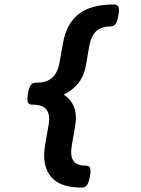

<svg xmlns="http://www.w3.org/2000/svg" viewBox="-20 -661 640 873"><path d="M269.5 -230.5Q301.3 -211.4 315.9 -175.5Q330.6 -139.6 321.8 -89.4L306.6 -1Q298.3 47.9 313.5 69.8Q328.6 91.8 366.7 91.8Q375 91.8 380.4 93.8Q385.7 95.7 388.7 101.1Q391.6 106.4 391.6 116.2Q391.6 126 388.7 141.6Q385.7 157.2 382.3 167Q378.9 176.8 374.3 182.4Q369.6 188 363.5 189.9Q357.4 191.9 349.1 191.9Q251.5 191.9 210.2 140.6Q168.9 89.4 185.5 -4.9L201.2 -94.2Q209 -138.2 192.1 -161.6Q175.3 -185.1 128.9 -185.1Q120.6 -185.1 115.2 -187Q109.9 -189 107.2 -194.6Q104.5 -200.2 104.5 -210Q104.5 -219.7 106.9 -235.4Q109.9 -251 113.3 -260.7Q116.7 -270.5 121.3 -275.9Q126 -281.2 132.1 -283.2Q138.2 -285.2 146.5 -285.2Q193.4 -285.2 218 -308.3Q242.7 -331.5 250.5 -376L266.1 -463.4Q274.4 -510.7 293.2 -544.4Q312 -578.1 340.8 -599.4Q369.6 -620.6 408.4 -630.6Q447.3 -640.6 496.1 -640.6Q504.4 -640.6 509.8 -638.7Q515.1 -636.7 518.1 -631.1Q521 -625.5 521 -615.7Q521 -606 518.1 -590.3Q515.1 -574.7 511.7 -564.9Q508.3 -555.2 503.7 -549.8Q499 -544.4 492.9 -542.5Q486.8 -540.5 478.5 -540.5Q440.4 -540.5 417 -518.6Q393.6 -496.6 385.3 -447.8L370.1 -361.3Q365.7 -336.4 356.4 -316.2Q347.2 -295.9 334 -280Q320.8 -264.2 304.4 -252Q288.1 -239.7 269.5 -230.5Z"/></svg>

Font: Courier Prime
Style: Bold Italic
Weight: 700
Monospace: yes
Designer: Alan Dague-Greene
Foundry: Quote-Unquote Apps
Version: Version 1.202